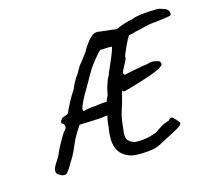

<svg xmlns="http://www.w3.org/2000/svg" viewBox="-117 -811 1155 1022"><g transform="rotate(-20 460.5 -300.0)"><path d="M554 49Q514 49 485.5 44Q457 39 431 19Q411 3 401.5 -19.5Q392 -42 393 -72.5Q394 -103 404 -142Q407 -161 411.5 -178.5Q416 -196 420 -205H408Q388 -203 351 -204.5Q314 -206 264 -209L247 -188Q243 -182 230.5 -165.5Q218 -149 207 -128Q197 -109 182 -83Q167 -57 150 -37Q129 -6 118.5 4.5Q108 15 103 15Q93 15 86.5 13Q80 11 72 4Q54 -5 57.5 -24Q61 -43 86 -72Q92 -79 96.5 -86Q101 -93 101 -93Q103 -97 113 -114.5Q123 -132 136.5 -152Q150 -172 161.5 -188Q173 -204 178 -206Q200 -226 181 -245Q174 -248 176 -256Q178 -264 186.5 -271.5Q195 -279 208 -279Q218 -283 223 -285Q228 -287 228 -291Q229 -294 237 -307Q245 -320 256 -337.5Q267 -355 278.5 -371Q290 -387 298 -396Q313 -424 319.5 -433Q326 -442 332 -451Q338 -456 350.5 -473.5Q363 -491 374 -507Q390 -521 403.5 -537Q417 -553 427 -564Q433 -575 443.5 -587.5Q454 -600 467 -614Q489 -635 503 -639.5Q517 -644 534 -638Q546 -635 571 -630.5Q596 -626 624 -619Q644 -627 672 -633.5Q700 -640 722 -641Q728 -645 748.5 -647Q769 -649 796 -649Q823 -649 846 -647Q868 -647 881 -641Q894 -635 907 -629Q918 -620 920 -611.5Q922 -603 920.5 -597.5Q919 -592 919 -592Q917 -590 905 -588.5Q893 -587 872 -586Q851 -585 823 -585Q802 -585 779.5 -582Q757 -579 739.5 -576Q722 -573 715 -573Q703 -569 689.5 -568Q676 -567 675 -567Q673 -567 663.5 -553Q654 -539 643.5 -520.5Q633 -502 624.5 -486Q616 -470 616 -467Q616 -457 608 -444Q600 -431 589 -415Q579 -402 576 -391Q573 -380 582 -376Q598 -379 622.5 -381.5Q647 -384 671.5 -386.5Q696 -389 711 -389Q731 -394 745 -392Q759 -390 764 -386Q777 -384 781.5 -377Q786 -370 784 -363Q782 -356 773 -352Q768 -347 745 -339Q722 -331 691 -323.5Q660 -316 629 -309.5Q598 -303 574.5 -298.5Q551 -294 545 -295Q539 -307 535 -294Q531 -281 514 -236Q503 -211 495.5 -191.5Q488 -172 483 -150Q478 -128 472 -97Q466 -74 470.5 -55.5Q475 -37 507 -22Q527 -18 557 -18.5Q587 -19 630 -30Q648 -41 664 -48.5Q680 -56 687 -60Q692 -60 702.5 -63.5Q713 -67 717 -67Q721 -72 725.5 -75Q730 -78 737 -78Q739 -78 747.5 -68.5Q756 -59 763.5 -48Q771 -37 770 -34Q770 -24 743.5 -11.5Q717 1 667 21Q642 32 626.5 38Q611 44 595.5 46.5Q580 49 554 49ZM309 -270Q309 -270 330 -272.5Q351 -275 379 -274Q398 -276 414.5 -275.5Q431 -275 442 -275Q444 -283 447 -288.5Q450 -294 454 -299Q457 -303 460 -313.5Q463 -324 464 -326Q464 -326 466 -333.5Q468 -341 472 -351Q478 -364 481.5 -371.5Q485 -379 486 -383Q489 -387 495 -396Q501 -405 506 -417Q530 -461 545.5 -490.5Q561 -520 568 -540Q555 -543 540 -544Q525 -545 507 -545Q504 -548 492.5 -537.5Q481 -527 465.5 -511Q450 -495 437 -480Q424 -465 419 -457Q415 -452 400 -430Q385 -408 368 -384Q340 -346 325.5 -321.5Q311 -297 307.5 -285Q304 -273 309 -270Z"/></g></svg>

Font: Caveat Medium
Style: Regular
Weight: 500
Designer: Pablo Impallari
Foundry: Pablo Impallari
Version: Version 2.000